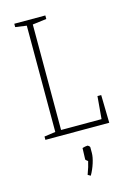

<svg xmlns="http://www.w3.org/2000/svg" viewBox="-124 -654 649 944"><g transform="rotate(-15 201.0 -181.5)"><path d="M47 -17 104 -25V-566L47 -574V-591H205V-573L134 -564V-27H340L350 -142H369L372 0H47ZM203 220Q218 180 223 155Q221 153 216 149.5Q211 146 211 143L213 86Q219 84 226.5 82.5Q234 81 239 81Q241 81 246 85Q251 89 251 92V121Q251 142 241.5 172Q232 202 217 228Z"/></g></svg>

Font: Grenze Thin
Style: Regular
Weight: 250
Designer: Renata Polastri
Foundry: Omnibus-Type
Version: Version 1.002; ttfautohint (v1.8)